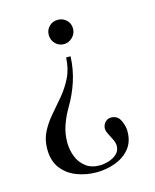

<svg xmlns="http://www.w3.org/2000/svg" viewBox="-96 -489 593 735"><g transform="rotate(-15 201.0 -121.5)"><path d="M36.1 45.4Q36.1 6.8 51.8 -23.2Q67.4 -53.2 90.6 -79.8Q113.8 -106.4 137.2 -134.3Q160.6 -162.1 177.7 -196.3Q194.8 -230.5 196.8 -275.4H214.4Q212.4 -224.6 197.3 -178Q182.1 -131.3 156.2 -87.9Q139.2 -59.1 127.9 -27.1Q116.7 4.9 116.7 39.6Q116.7 69.8 127.2 96.7Q137.7 123.5 159.7 140.4Q181.6 157.2 215.3 157.2Q231.4 157.2 250.5 151.4Q269.5 145.5 283 133.1Q296.4 120.6 296.4 101.1Q296.4 89.4 289.8 75.7Q283.2 62 276.4 49.1Q269.5 36.1 269.5 26.9Q269.5 12.7 279.1 2Q288.6 -8.8 302.7 -8.8Q328.6 -8.8 339.6 14.2Q350.6 37.1 350.6 58.1Q350.6 100.6 327.9 127.4Q305.2 154.3 269.8 167Q234.4 179.7 196.8 179.7Q155.3 179.7 118.4 165.5Q81.5 151.4 58.8 121.6Q36.1 91.8 36.1 45.4ZM154.8 -375.5Q154.8 -395.5 168.5 -409.2Q182.1 -422.9 202.6 -422.9Q222.7 -422.9 236.8 -409.7Q251 -396.5 251 -375.5Q251 -355.5 236.3 -341.1Q221.7 -326.7 202.6 -326.7Q182.1 -326.7 168.5 -341.1Q154.8 -355.5 154.8 -375.5Z"/></g></svg>

Font: Rohingya Solluk
Style: Regular
Weight: 400
Designer: SIL International
Foundry: SIL International
Version: Version 1.001